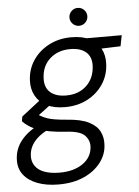

<svg xmlns="http://www.w3.org/2000/svg" viewBox="-88 -707 710 984"><g transform="rotate(-5 266.5 -214.5)"><path d="M174 232Q112 232 65.5 214.5Q19 197 -6 164.5Q-31 132 -29 86Q-28 54 -15.5 25.5Q-3 -3 23 -29Q49 -55 88 -76L140 -51Q93 -27 69 4.5Q45 36 44 74Q43 104 59 126.5Q75 149 107 160.5Q139 172 184 172Q258 172 304.5 139Q351 106 353 51Q354 19 330 -5.5Q306 -30 235 -34Q187 -37 151.5 -43.5Q116 -50 90.5 -59Q65 -68 46 -80.5Q27 -93 14 -107L18 -131L122 -212L179 -188L74 -109L85 -143Q99 -133 112.5 -125.5Q126 -118 142.5 -112Q159 -106 183.5 -102Q208 -98 244 -95Q317 -90 357 -69.5Q397 -49 412 -18.5Q427 12 425 46Q424 97 392 139.5Q360 182 304.5 207Q249 232 174 232ZM241 -160Q184 -160 146 -179.5Q108 -199 89.5 -233.5Q71 -268 73 -310Q75 -368 105.5 -414Q136 -460 187.5 -487Q239 -514 303 -514Q361 -514 398.5 -494.5Q436 -475 454 -441Q472 -407 470 -363Q468 -306 438 -260Q408 -214 357 -187Q306 -160 241 -160ZM252 -219Q316 -219 356.5 -257Q397 -295 400 -358Q402 -405 373.5 -429.5Q345 -454 292 -454Q229 -454 187.5 -416.5Q146 -379 144 -316Q142 -269 170.5 -244Q199 -219 252 -219ZM372 -440 358 -502H562L551 -446ZM349 -569Q330 -569 316.5 -582.5Q303 -596 303 -615Q303 -634 316.5 -647.5Q330 -661 349 -661Q368 -661 381.5 -647.5Q395 -634 395 -615Q395 -596 381.5 -582.5Q368 -569 349 -569Z"/></g></svg>

Font: DM Sans 16pt Light
Style: Italic
Weight: 300
Italic angle: -10°
Version: Version 4.004;gftools[0.9.30]